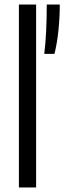

<svg xmlns="http://www.w3.org/2000/svg" viewBox="-20 -828 284 848"><path d="M63.5 0V-808H139.5V0ZM186.5 -808H244Q244 -752 238.2 -695Q232.5 -638 220.5 -590H175.5Q186.5 -678 186.5 -808Z"/></svg>

Font: Encode Sans Condensed
Style: Regular
Weight: 400
Width: 3
Designer: Multiple Designers
Foundry: Impallari Type
Version: Version 2.000